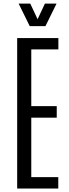

<svg xmlns="http://www.w3.org/2000/svg" viewBox="-20 -1077 395 1097"><path d="M78.1 0V-859.4H313.5V-794.9H158.7V-470.7H304.2V-404.8H158.7V-64.9H313V0ZM149.9 -927.7 86.4 -1056.6H152.8L194.8 -967.3L236.8 -1056.6H303.2L239.7 -927.7Z"/></svg>

Font: Antonio ExtraLight
Style: Regular
Weight: 250
Designer: Vernon Adams
Foundry: Vernon Adams
Version: Version 1.002